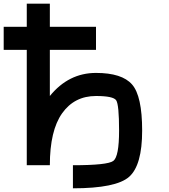

<svg xmlns="http://www.w3.org/2000/svg" viewBox="-20 -895 915 1040"><path d="M500 -500Q640.6 -500 695.3 -437.5Q750 -375 750 -187.5Q750 0 679.7 62.5Q609.4 125 375 125V0Q562.5 0 593.8 -23.4Q625 -46.9 625 -187.5Q625 -328.1 609.4 -351.6Q593.8 -375 500 -375Q382.8 -375 316.4 -281.2Q250 -187.5 250 0H125V-625H0V-750H125V-875H250V-750H500V-625H250V-375Q351.6 -500 500 -500Z"/></svg>

Font: CraftyPE
Style: Regular
Weight: 400
Designer: Erek Butcher
Foundry: Haunted Coop
Version: Version 0.018;April 4, 2024;FontCreator 15.0.0.2962 64-bit